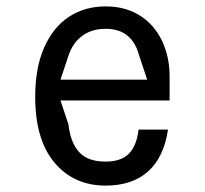

<svg xmlns="http://www.w3.org/2000/svg" viewBox="-20 -570 640 600"><path d="M90 -268Q90 -358 118 -421.5Q146 -485 195.5 -517.5Q245 -550 310 -550Q372 -550 417 -521.5Q462 -493 486 -443Q510 -393 510 -331V-256H169L194 -181Q200 -125 227 -95Q254 -65 310 -65Q358 -65 382.5 -89.5Q407 -114 413 -165H505Q492 -78 442.5 -34Q393 10 310 10Q211 10 150.5 -61.5Q90 -133 90 -268ZM440 -321 415 -396Q393 -480 310 -480Q267 -480 237 -458Q207 -436 194 -396L169 -321Z"/></svg>

Font: Sligoil Micro
Style: Regular
Weight: 400
Designer: Ariel Martín Pérez
Foundry: Igor Stepanchenko
Version: Version 1.001